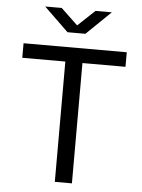

<svg xmlns="http://www.w3.org/2000/svg" viewBox="-59 -927 718 973"><g transform="rotate(5 300.0 -440.5)"><path d="M257 0V-612H38V-686H563V-612H344V0ZM255 -761 131 -881H215L316 -785H285L387 -881H470L346 -761Z"/></g></svg>

Font: Chivo Mono Light
Style: Regular
Weight: 300
Monospace: yes
Designer: Hector Gatti
Foundry: Omnibus-Type
Version: Version 1.008